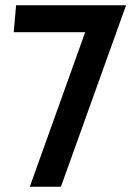

<svg xmlns="http://www.w3.org/2000/svg" viewBox="-20 -708 529 728"><path d="M32 -586H303L93 0H211L458 -688H41Z"/></svg>

Font: Crazy Punk
Style: Regular
Weight: 400
Version: Version 1